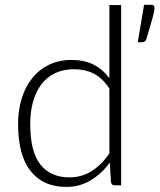

<svg xmlns="http://www.w3.org/2000/svg" viewBox="-20 -748 644 775"><path d="M421.5 -390.5Q393 -433.5 358.2 -451Q323.5 -468.5 279 -468.5Q235 -468.5 202 -452.5Q169 -436.5 146.8 -407.2Q124.5 -378 113.2 -337.2Q102 -296.5 102 -247.5Q102 -136.5 142.8 -84.2Q183.5 -32 260.5 -32Q309.5 -32 350 -57.5Q390.5 -83 421.5 -129ZM469 -727.5V0H443Q430 0 428 -13L423 -91.5Q390 -46.5 346 -20Q302 6.5 247 6.5Q155 6.5 104 -57Q53 -120.5 53 -247.5Q53 -302 67.2 -349.2Q81.5 -396.5 109 -431.2Q136.5 -466 176.8 -486Q217 -506 269.5 -506Q320 -506 357 -487.5Q394 -469 421.5 -432.5V-727.5ZM591.5 -728.5Q599 -728.5 601.2 -724.8Q603.5 -721 603.5 -715Q603.5 -709.5 601.8 -700.8Q600 -692 596.2 -677.2Q592.5 -662.5 586 -641.2Q579.5 -620 570.5 -590Q568 -583 563.8 -580.2Q559.5 -577.5 552 -577.5H536L561.5 -728.5Z"/></svg>

Font: Lato 2
Style: Regular
Weight: 300
Designer: Lukasz Dziedzic with Adam Twardoch and Botio Nikoltchev
Foundry: tyPoland Lukasz Dziedzic
Version: Version 2.015; 2015-08-06; http://www.latofonts.com/